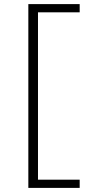

<svg xmlns="http://www.w3.org/2000/svg" viewBox="-20 -790 496 935"><path d="M165 -730V85H368V125H118V-770H368V-730Z"/></svg>

Font: Mplus 1p Light
Style: Regular
Weight: 300
Version: Version 1.061